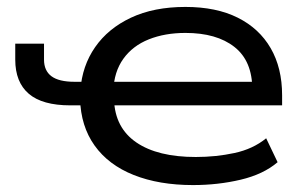

<svg xmlns="http://www.w3.org/2000/svg" viewBox="-20 -525 878 554"><path d="M537 9Q439 9 366 -20Q293 -49 253 -105Q213 -161 211 -240L228 -221H183Q102 -221 63 -254.5Q24 -288 24 -353V-399H107V-353Q107 -321 128.5 -305Q150 -289 195 -289H230L212 -265Q217 -335 254.5 -389Q292 -443 358 -474Q424 -505 515 -505Q604 -505 666 -474Q728 -443 761 -386Q794 -329 794 -250V-221H294L309 -237Q312 -156 373.5 -114Q435 -72 545 -72Q603 -72 656.5 -83.5Q710 -95 748 -126L781 -57Q740 -22 674.5 -6.5Q609 9 537 9ZM515 -430Q456 -430 409.5 -411.5Q363 -393 336 -355.5Q309 -318 307 -263L292 -289H731L708 -267Q708 -349 656.5 -389.5Q605 -430 515 -430Z"/></svg>

Font: Nunito Sans 7pt Expanded
Style: Regular
Weight: 400
Width: 7
Designer: Vernon Adams
Foundry: Vernon Adams
Version: Version 3.101;gftools[0.9.27]